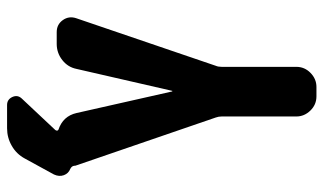

<svg xmlns="http://www.w3.org/2000/svg" viewBox="-205 -705 910 540"><g transform="rotate(-90 250.0 -435.0)"><path d="M429.7 -730.5Q451.2 -730.5 463.4 -713.4Q475.6 -696.3 468.8 -675.8L335 -283.2Q332 -276.4 332 -266.6V-56.6Q332 -33.2 314.9 -16.6Q297.9 0 275.4 0H249Q225.6 0 209 -17.1Q192.4 -34.2 192.4 -56.6V-266.6Q192.4 -275.4 189.5 -283.2L54.7 -675.8Q53.7 -677.7 53.7 -681.6Q52.7 -688.5 44.9 -692.4Q32.2 -697.3 27.3 -710.4Q22.5 -723.6 29.3 -738.3L74.2 -820.3Q86.9 -843.8 109.9 -856.9Q132.8 -870.1 159.2 -870.1H224.6Q240.2 -870.1 247.1 -855.5Q253.9 -840.8 243.2 -829.1L154.3 -734.4Q150.4 -728.5 155.3 -725.6Q193.4 -712.9 202.1 -674.8L262.7 -406.2Q262.7 -405.3 263.7 -405.3Q264.6 -405.3 264.6 -406.2L326.2 -674.8Q331.1 -699.2 351.1 -714.8Q371.1 -730.5 396.5 -730.5Z"/></g></svg>

Font: Rounded Mgen+ 1mn bold
Style: Bold
Weight: 700
Designer: [Source Han Sans]
Ryoko NISHIZUKA  (kana & ideographs); Paul D. Hunt (Latin, Greek & Cyrillic); Wenlong ZHANG  (bopomofo
Version: Version 1.059.20150602